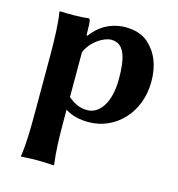

<svg xmlns="http://www.w3.org/2000/svg" viewBox="-102 -528 789 851"><g transform="rotate(15 292.5 -102.0)"><path d="M216 -358 212 -361C212 -384 211 -417 209 -425C208 -432 206 -435 200 -435C171 -430 106 -430 71 -432L69 -429C77 -386 80 -310 80 -235V32C80 106 79 178 70 232L71 235C71 235 110 232 145 232C179 232 220 235 220 235L222 232C214 175 212 107 212 32V-18C245 3 282 10 319 10C445 10 543 -94 543 -235C543 -310 520 -366 473 -407C449 -427 415 -439 371 -439C328 -439 265 -425 216 -358ZM212 -282C234 -335 290 -369 324 -369C385 -369 401 -305 401 -208C401 -102 357 -40 301 -40C276 -40 249 -45 212 -76Z"/></g></svg>

Font: Libertinus Sans
Style: Bold
Weight: 700
Designer: Philipp H. Poll, Khaled Hosny
Foundry: Caleb Maclennan
Version: Version 7.050;RELEASE